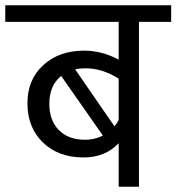

<svg xmlns="http://www.w3.org/2000/svg" viewBox="-40 -708 669 728"><path d="M609 -688V-625H487V0H410V-165Q359 -111 277 -111Q181 -111 122.5 -168Q64 -225 64 -316Q64 -406 124 -461Q184 -516 279 -516Q346 -516 410 -482V-625H-20V-688ZM394 -229Q402 -238 410 -253V-410Q347 -449 285 -449Q261 -449 245 -445ZM147 -314Q147 -252 183 -215Q219 -178 283 -178Q319 -178 350 -194L192 -420Q147 -384 147 -314Z"/></svg>

Font: FiraGO Book
Style: Regular
Weight: 350
Designer: bBox Type
Foundry: bBox Type GmbH
Version: Version 1.001;PS 001.001;hotconv 1.0.88;makeotf.lib2.5.64775